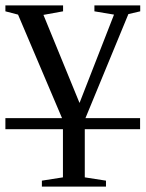

<svg xmlns="http://www.w3.org/2000/svg" viewBox="-20 -479 540 712"><path d="M294.4 0V178.7L373 190.9V212.9H135.3V190.9L213.4 178.7V0H0V-41H210L46.9 -424.8L0 -437V-459H213.9V-437L141.1 -423.8L274.9 -97.2L402.8 -424.8L330.1 -437V-459H500V-437L456.1 -426.8L296.9 -41H499.5V0Z"/></svg>

Font: Liberation Serif
Style: Regular
Weight: 400
Designer: Steve Matteson
Foundry: Ascender Corporation
Version: Version 2.1.5